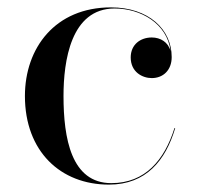

<svg xmlns="http://www.w3.org/2000/svg" viewBox="-20 -490 546 520"><path d="M454.5 -143H452.5C425.5 -57 373.5 6 281.5 6C173 6 152 -115.5 152 -230C152 -324 171.5 -467 290.5 -467C360 -467 433 -427 442 -351.5C435.5 -376 414.5 -388.5 391 -388.5C360.5 -388.5 334 -369.5 334 -334.5C334 -294.5 366 -278.5 391 -278.5C421.5 -278.5 445 -299.5 445 -335.5C445 -410.5 382.5 -470 280.5 -470C129.5 -470 47.5 -360 47.5 -230C47.5 -80 144 10 275 10C376 10 428.5 -56 454.5 -143Z"/></svg>

Font: Bodoni* 96pt
Style: Regular
Weight: 400
Version: Version 2.3